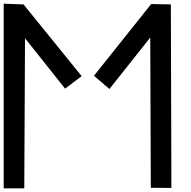

<svg xmlns="http://www.w3.org/2000/svg" viewBox="-20 -822 1040 1044"><path d="M0 -802V202H112L116 -614L334 -340L424 -408L108 -798ZM491 -410 575 -338 797 -618 800 199 912 200 909 -798 802 -800Z"/></svg>

Font: splitfont
Style: Regular
Weight: 400
Monospace: yes
Version: Version 001.000